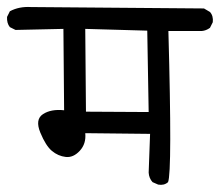

<svg xmlns="http://www.w3.org/2000/svg" viewBox="-26 -579 624 545"><path d="M423 -55 407 -62Q397 -73 396 -89L400 -199L216 -201Q219 -171 200.5 -151Q182 -131 160.5 -133.5Q139 -136 121.5 -150.5Q104 -165 88.5 -202.5Q73 -240 96 -255Q119 -270 156 -266L154 -497L18 -494L2 -502Q-7 -513 -6 -531L2 -547Q28 -561 62 -559L553 -555L570 -545Q580 -534 578 -516L570 -500Q559 -492 547 -491H452Q463 -90 451 -62Q440 -52 423 -55ZM396 -261 392 -492 216 -497 218 -262Z"/></svg>

Font: NaniFont Regular
Style: Regular
Weight: 400
Designer: Nanigashitei
Version: Version 1.036